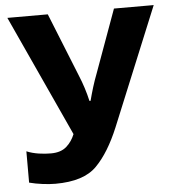

<svg xmlns="http://www.w3.org/2000/svg" viewBox="-52 -762 741 820"><g transform="rotate(-5 318.5 -352.0)"><path d="M466.8 -713.9 369.1 -444.8C354 -406.2 342.3 -365.7 333 -330.1H328.1C319.8 -367.2 308.1 -404.3 292 -442.9L183.1 -713.9H9.8L248 -194.8C239.7 -174.3 228 -156.7 211.9 -142.6C195.8 -128.4 173.8 -121.1 145 -121.1C113.3 -121.1 72.8 -125.5 41 -139.2V-4.9C75.7 4.4 121.1 9.8 152.8 9.8C234.4 9.8 293.5 -9.3 330.6 -47.4C367.7 -85 400.4 -138.7 429.2 -208L637.2 -713.9Z"/></g></svg>

Font: Avrile Sans
Style: Bold
Weight: 700
Designer: Monotype Design Team, Google (font), Stefan Peev (BGR Cyrillic), Cristiano Sobral (main changes)
Foundry: The Avrile Sans Project Authors
Version: Version 3.110